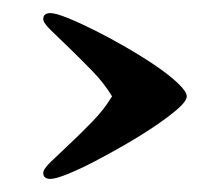

<svg xmlns="http://www.w3.org/2000/svg" viewBox="-20 -525 339 293"><path d="M46 -496Q46 -505 57 -505Q65 -505 83.5 -497.5Q102 -490 125 -478.5Q148 -467 173 -452.5Q198 -438 218.5 -424Q239 -410 252 -397.5Q265 -385 265 -378Q265 -371 252 -359.5Q239 -348 218.5 -334Q198 -320 173 -305.5Q148 -291 125 -279Q102 -267 83.5 -259.5Q65 -252 57 -252Q46 -252 46 -261Q46 -267 58 -278.5Q70 -290 86.5 -305.5Q103 -321 121 -339.5Q139 -358 151 -378Q139 -398 121 -416.5Q103 -435 86.5 -451Q70 -467 58 -478.5Q46 -490 46 -496Z"/></svg>

Font: Life Savers ExtraBold
Style: Regular
Weight: 800
Designer: Pablo Impallari, Rodrigo Fuenzalida, Brenda Gallo
Foundry: Pablo Impallari, Rodrigo Fuenzalida, Brenda Gallo
Version: Version 3.001; ttfautohint (v0.95) -l 8 -r 50 -G 200 -x 14 -